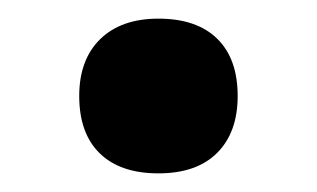

<svg xmlns="http://www.w3.org/2000/svg" viewBox="-20 -176 340 206"><path d="M150 10Q109 10 87 -11.5Q65 -33 65 -73Q65 -112 87.5 -134Q110 -156 150 -156Q191 -156 213 -134.5Q235 -113 235 -73Q235 -34 213 -12Q191 10 150 10Z"/></svg>

Font: Noto Sans Hanifi Rohingya
Style: Regular
Weight: 400
Designer: Monotype Design Team and DaltonMaag
Foundry: Google LLC
Version: Version 2.101